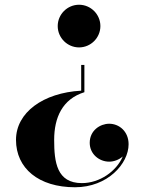

<svg xmlns="http://www.w3.org/2000/svg" viewBox="-20 -550 624 810"><path d="M403.5 -440C403.5 -489.5 363 -530 313.5 -530C264 -530 223.5 -489.5 223.5 -440C223.5 -390.5 264 -350 313.5 -350C363 -350 403.5 -390.5 403.5 -440ZM336 -161V-276H322.5V-167.5C161.5 -158.5 47.5 -75 47.5 40C47.5 160 143 240 296.5 240C434 240 522.5 140.5 522.5 58.5C522.5 5 483.5 -28 440.5 -28C403 -28 358.5 0 358.5 52.5C358.5 100 398.5 132 440.5 132C461.5 132 482.5 123.5 498 110C471.5 172.5 400.5 222.5 325.5 222.5C219.5 222.5 208.5 134 208.5 40C208.5 -53 242.5 -132 336 -161Z"/></svg>

Font: Bodoni* 16pt
Style: Bold
Weight: 700
Version: Version 2.3